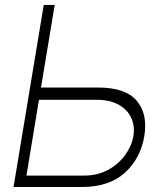

<svg xmlns="http://www.w3.org/2000/svg" viewBox="-20 -747 652 767"><path d="M143.8 -397.4H371.8Q481.2 -397.4 526.1 -344.6Q571 -291.9 556.5 -203.1Q541.2 -113.3 478.5 -56.6Q415.8 0 306.8 0H34.1L154.8 -727.3H198.5ZM135.7 -348.4 85.6 -45.5H315Q370 -45.5 412.3 -68.7Q454.5 -92 480.6 -128.6Q506.7 -165.1 513.1 -204.5Q519.2 -243.3 504.4 -275.9Q489.7 -308.6 454.7 -328.5Q419.7 -348.4 364.7 -348.4Z"/></svg>

Font: Inter Extra Light  BETA
Style: Italic
Weight: 200
Italic angle: 9.39999°
Designer: Rasmus Andersson
Foundry: rsms
Version: Version 3.011;git-f93a4a705